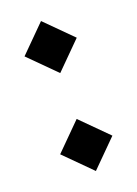

<svg xmlns="http://www.w3.org/2000/svg" viewBox="-94 -469 373 522"><g transform="rotate(-20 92.0 -208.0)"><path d="M16.7 -350 91.7 -425 167.5 -349.2 92.5 -274.2ZM16.7 -66.7 91.7 -141.7 167.5 -65.8 92.5 9.2Z"/></g></svg>

Font: Chomsky
Style: Regular
Weight: 400
Version: Version 2.3